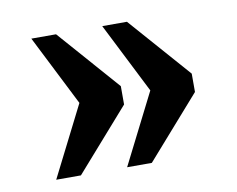

<svg xmlns="http://www.w3.org/2000/svg" viewBox="-54 -538 661 536"><g transform="rotate(-10 277.0 -270.0)"><path d="M266 -70 367 -270 266 -470H336L489 -296V-244L336 -70ZM65 -70 166 -270 65 -470H135L288 -296V-244L135 -70Z"/></g></svg>

Font: Noto Serif Vithkuqi
Style: Bold
Weight: 700
Version: Version 1.005